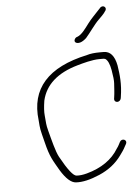

<svg xmlns="http://www.w3.org/2000/svg" viewBox="-54 -840 623 860"><g transform="rotate(-5 257.0 -409.5)"><path d="M326.2 -644.6C334.7 -647 343.9 -652.8 353.9 -662C370.6 -680.4 398.2 -720.9 417.2 -739.1C428.9 -750.4 437.2 -759 442.2 -765L448.6 -774C463.3 -790.2 440.4 -807.2 427.1 -790C406.3 -767.1 385.7 -747.7 368.8 -725C354.1 -705.2 335.3 -678.1 315.3 -671C311.2 -670.3 307.8 -668.2 305.2 -664.5C294.5 -649.2 308.2 -639.5 326.2 -644.6ZM485.2 -380 486.1 -386C495.3 -443.7 490.2 -485.1 483.6 -528C475.2 -571.3 456.3 -593 426.9 -593H409.9C385.9 -593 366.6 -590.7 351.8 -586C173.3 -547.7 92.7 -456.8 110.2 -313.5C111.2 -305.2 111.8 -296.8 112.2 -288.5C112.9 -271.3 125 -228.4 128.7 -213C145 -145.8 157.4 -129.7 184.1 -83C208.3 -43.5 231.1 -23.1 252.5 -22C281.7 -20 317.5 -28.2 359.9 -46.5C402.2 -64.8 435.5 -91 459.8 -125L472.6 -143C476.9 -149 481 -156 485 -164L490.6 -174C500.2 -193.7 472.9 -202.5 464.3 -185L458.6 -174C455.6 -168 452 -162.3 447.9 -157C419 -109 371.2 -75.9 304.7 -57.7C287 -52.9 271.5 -51 258.2 -52C243.7 -52 219.9 -82.3 186.6 -143C173.2 -167.6 160 -221.3 149.1 -262.5C140.6 -294.7 143 -296.9 139.2 -332.5C137.4 -348.8 138.8 -371 143.2 -399C159.4 -469.6 213.6 -517.9 305.7 -544C329.3 -550.7 372.4 -563 405.2 -563H422.2C425.5 -563 428.7 -562.3 431.9 -561C442.6 -553.9 450.4 -536.6 455.4 -509.1C460.3 -481.6 462.4 -461.6 461.5 -448.9C459.8 -425.5 459.3 -406.3 456.1 -386L455.2 -380C453.9 -371.8 460 -365 468.3 -365C476.7 -365 483.9 -371.8 485.2 -380Z"/></g></svg>

Font: MewTooHand
Style: Ita
Weight: 400
Designer: Mew Too, Robert Jablonski
Version: Version 0.77